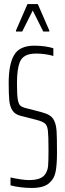

<svg xmlns="http://www.w3.org/2000/svg" viewBox="-20 -922 324 950"><path d="M32 -5V-44Q53 -39 79.5 -35Q106 -31 122 -31Q155 -31 175 -38.5Q195 -46 205 -62Q216 -79 218 -101.5Q220 -124 220 -180Q220 -250 217 -275.5Q214 -301 202.5 -311Q191 -321 160 -329L82 -349Q54 -356 41.5 -375.5Q29 -395 26 -424.5Q23 -454 23 -513Q23 -604 50 -650Q77 -696 150 -696Q180 -696 205.5 -692Q231 -688 244 -683V-645Q229 -650 205 -653.5Q181 -657 160 -657Q125 -657 106 -646.5Q87 -636 78 -615Q64 -579 64 -512Q64 -457 67.5 -433Q71 -409 79.5 -400.5Q88 -392 108 -387L182 -368Q209 -361 224.5 -351.5Q240 -342 248 -325Q258 -305 260 -272.5Q262 -240 262 -167Q262 -107 255 -71.5Q248 -36 221 -14Q194 8 137 8Q111 8 82 4.5Q53 1 32 -5ZM59 -766V-771L116 -902H167L224 -771V-766H194L142 -870L90 -766Z"/></svg>

Font: Saira Ultra Condensed ExLight
Style: Regular
Weight: 200
Width: 1
Designer: Hector Gatti with collaboration of the Omnibus-Type team
Foundry: Omnibus-Type
Version: Version 1.001; ttfautohint (v1.8)